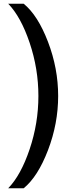

<svg xmlns="http://www.w3.org/2000/svg" viewBox="-20 -758 386 1030"><path d="M107 252H24Q92 182 139 42.5Q186 -97 186 -243Q186 -389 139 -528.5Q92 -668 24 -738H107Q183 -676 237.5 -533.5Q292 -391 292 -243Q292 -95 237.5 47.5Q183 190 107 252Z"/></svg>

Font: Celebes SemiBold
Style: Regular
Weight: 600
Designer: Anugrah Pasau
Foundry: Lafontype
Version: Version 1.000